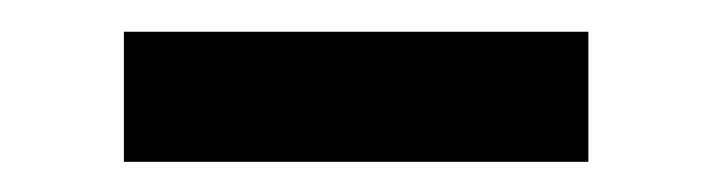

<svg xmlns="http://www.w3.org/2000/svg" viewBox="-20 -378 460 124"><path d="M60 -273.5V-357.5H360V-273.5Z"/></svg>

Font: Manrope ExtraLight SemiBold
Style: Regular
Weight: 600
Version: Version 4.504